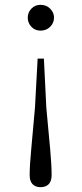

<svg xmlns="http://www.w3.org/2000/svg" viewBox="-20 -546 338 796"><path d="M148 -526Q172 -526 188 -510Q204 -494 204 -473Q204 -451 188 -435Q172 -419 148 -419Q125 -419 110 -435Q95 -451 95 -473Q95 -494 110 -510Q125 -526 148 -526ZM148 230Q127 230 115 217.5Q103 205 103 180Q103 139 109.5 72.5Q116 6 125 -100L136 -303H162L172 -100Q182 6 188 72.5Q194 139 194 180Q194 205 182 217.5Q170 230 148 230Z"/></svg>

Font: Early Summer Mincho Light
Style: Regular
Weight: 300
Designer: GuiWonder
Version: Version 1.002